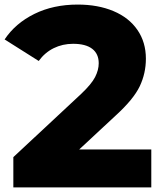

<svg xmlns="http://www.w3.org/2000/svg" viewBox="-20 -812 707 832"><path d="M635.6 0H37.8V-131.1L332.2 -405.6Q376.7 -447.8 392.2 -478.3Q407.8 -508.9 407.8 -537.8Q407.8 -578.9 379.4 -600.6Q351.1 -622.2 296.7 -622.2Q251.1 -622.2 212.8 -603.3Q174.4 -584.4 147.8 -547.8L0 -641.1Q46.7 -711.1 128.9 -751.7Q211.1 -792.2 316.7 -792.2Q404.4 -792.2 471.7 -763.9Q538.9 -735.6 575.6 -682.2Q612.2 -628.9 612.2 -557.8Q612.2 -494.4 585.6 -438.3Q558.9 -382.2 482.2 -312.2L323.3 -164.4H635.6Z"/></svg>

Font: Paperlogy 9 Black
Style: Regular
Weight: 900
Designer: redesigned by Lee Juim, glyphs from Gmarket Sans & Montserrat
Foundry: PT&
Version: Version 1.001